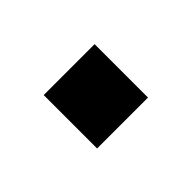

<svg xmlns="http://www.w3.org/2000/svg" viewBox="-37 -409 272 272"><g transform="rotate(-45 99.0 -272.5)"><path d="M47.9 -326.2H149.9V-219.2H47.9Z"/></g></svg>

Font: D-DIN Exp
Style: Regular
Weight: 400
Width: 7
Designer: Charles Nix
Foundry: Datto Inc.
Version: Version 1.00